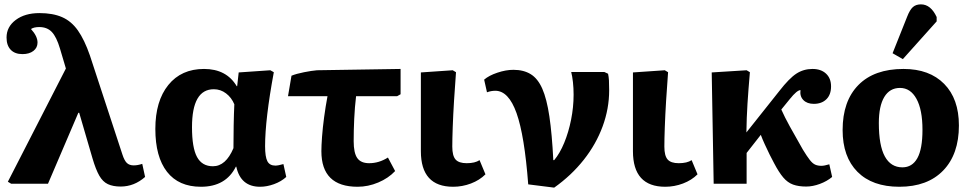

<svg xmlns="http://www.w3.org/2000/svg" viewBox="-20 -842 4451 880"><path d="M632 -91 645 -31Q595 13 533 13Q498 13 474.5 2Q451 -9 435 -37Q419 -65 404 -116L343 -325H339L200 0H31L16 -9L282 -528L255 -619Q239 -673 217.5 -695.5Q196 -718 160 -718Q135 -718 122 -709Q152 -676 152 -647Q152 -623 133 -608.5Q114 -594 83 -594Q48 -594 29 -614Q10 -634 10 -670Q10 -719 52 -750.5Q94 -782 161 -782Q222 -782 264.5 -763.5Q307 -745 337 -702.5Q367 -660 392 -588L541 -134Q550 -106 561.5 -95Q573 -84 593 -84Q611 -84 632 -91Z M901 14Q799 14 745.5 -54.5Q692 -123 692 -251Q692 -379 751.5 -452.5Q811 -526 915 -526Q1018 -526 1065 -447H1067L1074 -510L1219 -520L1235 -511Q1195 -295 1195 -172Q1195 -123 1205.5 -103Q1216 -83 1242 -83Q1255 -83 1279 -90L1292 -31Q1269 -10 1236 2Q1203 14 1172 14Q1083 14 1063 -78H1061Q1015 14 901 14ZM956 -80Q1015 -80 1050 -163Q1050 -213 1051 -267.5Q1052 -322 1054 -364Q1041 -395 1016 -414Q991 -433 960 -433Q860 -433 860 -259Q860 -165 883 -122.5Q906 -80 956 -80Z M1619 14Q1453 14 1453 -149Q1453 -174 1456 -215Q1459 -256 1465.5 -304.5Q1472 -353 1481 -401H1300L1316 -495Q1338 -504 1373.5 -511Q1409 -518 1433 -520L1816 -526V-410L1800 -401H1612Q1606 -351 1603.5 -297.5Q1601 -244 1601 -195Q1601 -141 1617.5 -117.5Q1634 -94 1672 -94Q1717 -94 1758 -120L1791 -58Q1760 -25 1713.5 -5.5Q1667 14 1619 14Z M2057 14Q1909 14 1909 -149Q1909 -173 1909 -210.5Q1909 -248 1909 -291.5Q1909 -335 1909 -378Q1909 -421 1909 -456Q1909 -491 1909 -510L2055 -520L2070 -511Q2065 -446 2061 -380.5Q2057 -315 2055 -259.5Q2053 -204 2053 -170Q2053 -128 2068 -111Q2083 -94 2119 -94Q2157 -94 2178 -108L2205 -43Q2178 -16 2138.5 -1Q2099 14 2057 14Z M2520 18 2401 3Q2384 -221 2347.5 -323.5Q2311 -426 2250 -426Q2231 -426 2212 -419L2199 -477Q2221 -496 2260 -509Q2299 -522 2333 -522Q2380 -522 2412.5 -502Q2445 -482 2465.5 -435.5Q2486 -389 2498 -308.5Q2510 -228 2516 -108H2520Q2546 -139 2566 -187.5Q2586 -236 2597.5 -293.5Q2609 -351 2609 -408Q2609 -438 2606 -465.5Q2603 -493 2598 -512H2750L2767 -504Q2770 -490 2771 -474Q2772 -458 2772 -428Q2772 -344 2742 -262.5Q2712 -181 2655.5 -109.5Q2599 -38 2520 18Z M3029 14Q2881 14 2881 -149Q2881 -173 2881 -210.5Q2881 -248 2881 -291.5Q2881 -335 2881 -378Q2881 -421 2881 -456Q2881 -491 2881 -510L3027 -520L3042 -511Q3037 -446 3033 -380.5Q3029 -315 3027 -259.5Q3025 -204 3025 -170Q3025 -128 3040 -111Q3055 -94 3091 -94Q3129 -94 3150 -108L3177 -43Q3150 -16 3110.5 -1Q3071 14 3029 14Z M3675 13Q3640 13 3615 4Q3590 -5 3570 -28.5Q3550 -52 3528 -94Q3519 -110 3507.5 -133.5Q3496 -157 3485 -181Q3474 -205 3467 -224L3402 -141V0H3251L3242 -510L3402 -520L3417 -511Q3410 -430 3406 -367Q3402 -304 3401 -235L3552 -425Q3597 -483 3630 -504.5Q3663 -526 3704 -526Q3743 -526 3766 -504.5Q3789 -483 3789 -446Q3789 -408 3767.5 -387Q3746 -366 3710 -366Q3679 -366 3662 -383.5Q3645 -401 3649 -429Q3633 -429 3600 -388L3561 -340Q3577 -304 3600 -262.5Q3623 -221 3660 -156Q3679 -125 3691.5 -109Q3704 -93 3716 -87.5Q3728 -82 3745 -82Q3758 -82 3781 -89L3794 -31Q3770 -11 3737.5 1Q3705 13 3675 13Z M4102 14Q3978 14 3910 -54.5Q3842 -123 3842 -246Q3842 -379 3914.5 -452.5Q3987 -526 4121 -526Q4240 -526 4307.5 -457.5Q4375 -389 4375 -267Q4375 -135 4303 -60.5Q4231 14 4102 14ZM4116 -75Q4161 -75 4184.5 -117Q4208 -159 4208 -247Q4208 -339 4180.5 -389Q4153 -439 4105 -439Q4058 -439 4033 -397.5Q4008 -356 4008 -278Q4008 -175 4035.5 -125Q4063 -75 4116 -75ZM4118 -571 4071 -598 4138 -766Q4150 -797 4164 -809.5Q4178 -822 4201 -822Q4246 -822 4273 -764V-744Z"/></svg>

Font: Literata
Style: Bold
Weight: 700
Designer: Latin by Veronika Burian and Jose Scaglione. Greek by Irene Vlachou. Cyrillic by Vera Evstafieva.
Foundry: TypeTogether
Version: Version 3.103; ttfautohint (v1.8.4.7-5d5b);gftools[0.9.29]